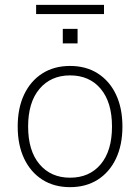

<svg xmlns="http://www.w3.org/2000/svg" viewBox="-20 -764 578 792"><path d="M269 8Q203 8 154.5 -23Q106 -54 79.5 -110Q53 -166 53 -242Q53 -318 79.5 -374Q106 -430 154.5 -461Q203 -492 269 -492Q335 -492 383.5 -461Q432 -430 458.5 -374Q485 -318 485 -242Q485 -166 458.5 -110Q432 -54 383.5 -23Q335 8 269 8ZM269 -31Q349 -31 395.5 -86.5Q442 -142 442 -242Q442 -342 395.5 -397.5Q349 -453 269 -453Q190 -453 143 -397.5Q96 -342 96 -242Q96 -142 143 -86.5Q190 -31 269 -31ZM129 -706V-744H409V-706ZM239 -585V-645H300V-585Z"/></svg>

Font: Nunito Sans 12pt ExtraLight
Style: Regular
Weight: 200
Version: Version 3.101;gftools[0.9.27]